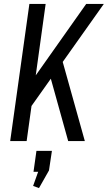

<svg xmlns="http://www.w3.org/2000/svg" viewBox="-20 -720 550 980"><path d="M93 -237 420 -700H510L106 -130ZM130 -700H213L116 0H32ZM227 -363 292 -433 413 0H328ZM245 50 230 150 179 240 149 229 195 100 225 157H151L166 50Z"/></svg>

Font: Pathway Extreme Condensed
Style: Italic
Weight: 400
Width: 3
Italic angle: -8°
Version: Version 1.001;gftools[0.9.26]